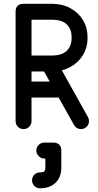

<svg xmlns="http://www.w3.org/2000/svg" viewBox="-20 -679 514 1010"><path d="M145.8 -42Q145.8 -24.5 133.6 -12.2Q121.5 0 104 0Q86.5 0 74.2 -12.2Q62 -24.5 62 -42V-617.2Q62 -659 104 -659H252.8Q308 -659 350.5 -635.8Q393 -612.5 416.8 -572.9Q440.5 -533.2 440.5 -484.2V-476Q440.5 -429.5 416.8 -390Q393 -350.5 350.5 -326.8Q308 -303 252.8 -303H114.5Q97 -303 84.8 -315.2Q72.5 -327.5 72.5 -345Q72.5 -362.5 84.8 -374.8Q97 -387 114.5 -387H252.8Q305 -387 330.8 -411.6Q356.5 -436.2 356.5 -476V-484.2Q356.5 -526.5 331.1 -550.9Q305.8 -575.2 252.8 -575.2H145.8ZM203.8 -317.2Q198.2 -325.5 198.2 -338.2Q198.2 -355.5 210.5 -367.9Q222.8 -380.2 240.2 -380.2Q264.8 -380.2 276.8 -360.2L442.8 -63Q448.2 -53.8 448.2 -42Q448.2 -24.8 436 -12.4Q423.8 0 406.2 0Q381.8 0 369.8 -20.8ZM299.2 -250Q316.8 -250 329 -237.8Q341.2 -225.5 341.2 -208Q341.2 -190.5 329 -178.2Q316.8 -166 299.2 -166H116Q98.5 -166 86.2 -178.2Q74 -190.5 74 -208Q74 -225.5 86.2 -237.8Q98.5 -250 116 -250ZM190.5 311.5Q173 311.5 160.8 298.9Q148.5 286.2 148.5 269.5Q148.5 252 160.8 239.9Q173 227.8 190.5 227.8Q207.8 227.8 213.1 222.6Q218.5 217.5 218.5 203.2V154.8H213.2Q195.8 154.8 183.5 142.1Q171.2 129.5 171.2 112.8Q171.2 95.5 183.5 83.2Q195.8 71 213.2 71H259Q302.5 71 302.5 114.5V203.2Q302.5 252.8 272.5 282.1Q242.5 311.5 190.5 311.5Z"/></svg>

Font: Libertine-Super Thin
Style: Regular
Weight: 100
Designer: Bastien Sozeau
Foundry: NBR — Bastien Sozeau
Version: Version 2.003;gftools[0.9.33]